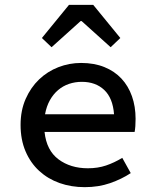

<svg xmlns="http://www.w3.org/2000/svg" viewBox="-20 -761 640 793"><path d="M330 12Q274 12 226 -5Q178 -22 142 -55Q106 -88 85.5 -136Q65 -184 65 -245Q65 -305 86 -352.5Q107 -400 141.5 -433Q176 -466 221 -483.5Q266 -501 315 -501Q369 -501 411 -484Q453 -467 481.5 -436.5Q510 -406 525 -363.5Q540 -321 540 -270Q540 -254 539 -240Q538 -226 536 -216H164Q172 -140 221.5 -103Q271 -66 343 -66Q384 -66 418 -77.5Q452 -89 485 -109L520 -46Q482 -21 434.5 -4.5Q387 12 330 12ZM318 -423Q290 -423 265 -414.5Q240 -406 220 -389Q200 -372 186 -347Q172 -322 166 -289H451Q446 -356 410.5 -389.5Q375 -423 318 -423ZM193 -566 153 -604 265 -741H365L477 -604L437 -566L317 -674H313Z"/></svg>

Font: SauceCodePro Nerd Font Mono
Style: Regular
Weight: 500
Monospace: yes
Designer: Paul D. Hunt, Teo Tuominen
Foundry: Adobe Systems Incorporated
Version: Version 2.030;PS 1.000;hotconv 16.6.51;makeotf.lib2.5.65220;